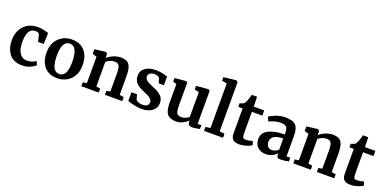

<svg xmlns="http://www.w3.org/2000/svg" viewBox="-11 -1294 3995 1988"><g transform="rotate(20 1986.5 -299.5)"><path d="M26 -201Q26 -299 83 -360.5Q140 -422 237 -422Q263 -422 286.5 -417.5Q310 -413 329.5 -407Q349 -401 355 -400L351 -278H288L270 -353Q263 -375 224 -375Q136 -375 135 -226Q134 -143 163.5 -99.5Q193 -56 240 -56Q295 -56 342 -86L360 -48Q341 -27 300.5 -9.5Q260 8 216 8Q122 8 74.5 -49.5Q27 -107 26 -201Z M606 -40Q692 -40 692 -201Q692 -374 605 -374Q519 -374 519 -213Q519 -40 606 -40ZM408 -205Q408 -307 467 -364.5Q526 -422 610 -422Q703 -422 753.5 -364.5Q804 -307 804 -209Q804 -105 744.5 -48.5Q685 8 600 8Q508 8 458 -50Q408 -108 408 -205Z M866 0V-44L909 -50V-341L862 -355V-406L983 -421H984L1002 -407V-361Q1027 -385 1069 -402.5Q1111 -420 1152 -420Q1219 -420 1244.5 -382.5Q1270 -345 1270 -254V-51L1317 -44V0H1126V-44L1167 -51V-254Q1167 -311 1154.5 -334.5Q1142 -358 1103 -358Q1055 -358 1013 -322V-51L1058 -44V0Z M1375 -22V-119H1436L1452 -63Q1458 -53 1479.5 -44.5Q1501 -36 1524 -36Q1593 -36 1593 -89Q1593 -120 1544 -146Q1531 -152 1480 -175Q1426 -198 1401 -228Q1376 -258 1376 -306Q1376 -357 1419.5 -389Q1463 -421 1534 -421Q1565 -421 1592 -416.5Q1619 -412 1640 -405.5Q1661 -399 1666 -398V-302H1609L1592 -356Q1579 -377 1536 -377Q1504 -377 1486.5 -363.5Q1469 -350 1469 -328Q1469 -319 1471.5 -311Q1474 -303 1480 -296.5Q1486 -290 1491 -285Q1496 -280 1507 -274.5Q1518 -269 1524 -266Q1530 -263 1544 -257Q1558 -251 1564 -248Q1594 -236 1612.5 -226Q1631 -216 1651 -200Q1671 -184 1681 -163Q1691 -142 1691 -114Q1691 -60 1648 -26Q1605 8 1526 8Q1473 8 1375 -22Z M2089 8Q2041 8 2041 -33V-51Q2020 -28 1984.5 -10Q1949 8 1913 8Q1843 8 1813 -28.5Q1783 -65 1783 -150V-358L1744 -369V-410L1868 -421L1884 -410V-150Q1884 -95 1897.5 -74Q1911 -53 1947 -53Q1988 -53 2030 -84V-358L1981 -370V-410L2112 -421L2131 -410V-46H2172V-4Q2118 8 2089 8Z M2218 0V-44L2271 -51V-543L2216 -551V-591L2351 -607H2353L2372 -593V-51L2427 -44V0Z M2514 -82V-355H2466V-394Q2488 -400 2509 -410Q2520 -419 2530 -443Q2542 -466 2555 -520H2613L2616 -412H2731V-355H2616V-147Q2616 -88 2622 -74.5Q2628 -61 2654 -61Q2686 -61 2728 -74H2729L2742 -34Q2723 -18 2683 -5.5Q2643 7 2606 7Q2559 7 2536.5 -14Q2514 -35 2514 -82Z M2774 -114Q2774 -183 2839.5 -216.5Q2905 -250 3016 -251V-269Q3016 -314 3000 -332.5Q2984 -351 2938 -351Q2877 -351 2811 -319L2789 -363Q2808 -380 2859 -400Q2910 -420 2963 -420Q3046 -420 3078.5 -386.5Q3111 -353 3111 -272V-44H3152V-3Q3102 8 3063 8Q3039 8 3029.5 0.5Q3020 -7 3020 -31V-46Q2971 8 2899 8Q2846 8 2810 -23.5Q2774 -55 2774 -114ZM2946 -53Q2980 -53 3016 -82V-206Q2947 -206 2915 -183.5Q2883 -161 2883 -125Q2883 -89 2900 -71Q2917 -53 2946 -53Z M3202 0V-44L3245 -50V-341L3198 -355V-406L3319 -421H3320L3338 -407V-361Q3363 -385 3405 -402.5Q3447 -420 3488 -420Q3555 -420 3580.5 -382.5Q3606 -345 3606 -254V-51L3653 -44V0H3462V-44L3503 -51V-254Q3503 -311 3490.5 -334.5Q3478 -358 3439 -358Q3391 -358 3349 -322V-51L3394 -44V0Z M3739 -82V-355H3691V-394Q3713 -400 3734 -410Q3745 -419 3755 -443Q3767 -466 3780 -520H3838L3841 -412H3956V-355H3841V-147Q3841 -88 3847 -74.5Q3853 -61 3879 -61Q3911 -61 3953 -74H3954L3967 -34Q3948 -18 3908 -5.5Q3868 7 3831 7Q3784 7 3761.5 -14Q3739 -35 3739 -82Z"/></g></svg>

Font: Aikya SemiBold
Style: Regular
Weight: 600
Designer: Neelakash Kshetrimayum (Latin subset based on Merriweather by Eben Sorkin)
Foundry: Brand New Type
Version: Version 1.00 b005